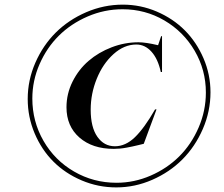

<svg xmlns="http://www.w3.org/2000/svg" viewBox="-20 -773 971 832"><path d="M473.1 -127.9Q380.4 -127.9 324.2 -177Q268.1 -226.1 268.1 -308.1Q268.1 -366.7 294.4 -419.4Q320.8 -472.2 364 -509.3Q407.2 -546.4 463.9 -568.1Q520.5 -589.8 580.1 -589.8Q611.3 -589.8 665 -577.1L678.2 -616.2H682.1V-460.9H676.8Q664.6 -517.6 636.5 -548.8Q608.4 -580.1 570.8 -580.1Q518.1 -580.1 471.9 -538.6Q425.8 -497.1 399.4 -432.1Q373 -367.2 373 -297.9Q373 -221.7 401.9 -180.4Q430.7 -139.2 478 -139.2Q523.9 -139.2 564.5 -178.2Q605 -217.3 651.9 -298.8H658.2L603 -149.9Q597.2 -148.4 580.1 -144.3Q563 -140.1 553.5 -138.2Q543.9 -136.2 528.8 -133.3Q513.7 -130.4 500 -129.2Q486.3 -127.9 473.1 -127.9ZM100.1 -344.2Q100.1 -425.8 133.3 -501.5Q166.5 -577.1 221.9 -632.1Q277.3 -687 353.5 -720Q429.7 -752.9 512.2 -752.9Q589.4 -752.9 659.7 -722.7Q730 -692.4 780.8 -641.6Q831.5 -590.8 861.8 -520.5Q892.1 -450.2 892.1 -373Q892.1 -290.5 858.9 -214.1Q825.7 -137.7 770.5 -82.3Q715.3 -26.9 639.9 6.1Q564.5 39.1 483.9 39.1Q405.3 39.1 334 8.8Q262.7 -21.5 211.4 -72.8Q160.2 -124 130.1 -195.1Q100.1 -266.1 100.1 -344.2ZM120.1 -346.2Q120.1 -246.6 168.5 -162.6Q216.8 -78.6 300.8 -29.8Q384.8 19 484.9 19Q561.5 19 632.8 -12Q704.1 -43 756.6 -95.2Q809.1 -147.5 840.6 -220.2Q872.1 -293 872.1 -372.1Q872.1 -469.7 823.7 -552.7Q775.4 -635.7 692.4 -684.3Q609.4 -732.9 511.2 -732.9Q432.6 -732.9 360.1 -701.7Q287.6 -670.4 235.1 -618.4Q182.6 -566.4 151.4 -494.9Q120.1 -423.3 120.1 -346.2Z"/></svg>

Font: Nyght Serif Medium Italic
Style: Regular
Weight: 500
Italic angle: -16°
Designer: Maksym Kobuzan
Version: Version 0.410;Glyphs 3.1.2 (3151)